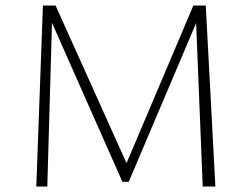

<svg xmlns="http://www.w3.org/2000/svg" viewBox="-20 -678 908 698"><path d="M717 0 693 -594 448 -17H425L169 -595L152 0H112L136 -658H182L440 -85L683 -658H728L763 0Z"/></svg>

Font: Ysabeau Light
Style: Regular
Weight: 300
Designer: Christian Thalmann (Catharsis Fonts)
Version: Version 0.003